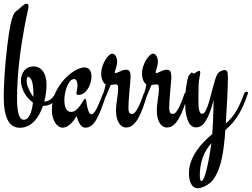

<svg xmlns="http://www.w3.org/2000/svg" viewBox="-20 -678 1350 1030"><path d="M288.1 -185.1Q291 -185.1 293.2 -183.1Q295.4 -181.2 295.4 -176.8Q295.4 -172.9 293.5 -168.5Q282.2 -138.7 260 -124.3Q237.8 -109.9 211.4 -109.9H210.4Q202.1 -85.9 190.7 -64.7Q179.2 -43.5 163.8 -27.3Q148.4 -11.2 129.2 -2Q109.9 7.3 86.9 7.3Q66.4 7.3 51.8 -1Q37.1 -9.3 27.6 -23.4Q18.1 -37.6 12.5 -55.7Q6.8 -73.7 4.2 -93.3Q1.5 -112.8 0.7 -132.3Q0 -151.9 0 -168.9Q0 -184.1 1.2 -213.1Q2.4 -242.2 4.6 -278.1Q6.8 -314 10.5 -354Q14.2 -394 19 -432.1Q23.9 -470.2 27.8 -496.6Q31.7 -522.9 35.4 -541.7Q39.1 -560.5 43 -573.5Q46.9 -586.4 51.8 -598.1Q54.7 -605.5 58.3 -609.9Q62 -614.3 66.9 -618.2Q71.8 -622.1 77.4 -626.2Q83 -630.4 89.8 -637.2Q102.1 -649.4 110.4 -653.8Q118.7 -658.2 123.5 -658.2Q132.8 -658.2 132.8 -643.6Q132.8 -639.6 132.3 -635.7Q131.8 -631.8 130.9 -628.4Q127.4 -614.3 121.8 -587.2Q116.2 -560.1 109.6 -523.9Q103 -487.8 96.2 -443.8Q89.4 -399.9 83.7 -351.3Q78.1 -302.7 74.7 -251.2Q71.3 -199.7 71.3 -148.4Q71.3 -117.7 74 -96.2Q76.7 -74.7 81.3 -61.3Q85.9 -47.9 92.5 -41.7Q99.1 -35.6 107.4 -35.6Q118.7 -35.6 127 -43.2Q135.3 -50.8 141.1 -63.5Q147 -76.2 150.9 -92.8Q154.8 -109.4 156.7 -127.9Q142.6 -137.7 130.6 -151.4Q118.7 -165 110.1 -180.7Q101.6 -196.3 96.9 -212.9Q92.3 -229.5 92.3 -245.1Q92.3 -260.3 96.7 -274.2Q101.1 -288.1 109.6 -298.8Q118.2 -309.6 130.9 -315.7Q143.6 -321.8 160.6 -321.8Q174.8 -321.8 187.3 -315.7Q199.7 -309.6 209.2 -297.4Q218.8 -285.2 224.1 -266.8Q229.5 -248.5 229.5 -224.1Q229.5 -202.6 226.6 -179.4Q223.6 -156.2 217.3 -132.8Q235.8 -133.8 251 -144.8Q266.1 -155.8 273.9 -172.9Q278.8 -185.1 288.1 -185.1ZM148.9 -172.9Q151.4 -168.9 153.8 -165.5Q156.2 -162.1 158.7 -158.7Q159.2 -163.1 159.2 -167.5Q159.2 -171.9 159.2 -176.3Q159.2 -201.2 156.7 -217.8Q154.3 -234.4 150.4 -244.9Q146.5 -255.4 141.1 -260.5Q135.7 -265.6 129.9 -267.1Q123 -258.3 123 -244.1Q123 -227.1 131.1 -207.8Q139.2 -188.5 148.9 -172.9Z M550.3 -169.9Q535.6 -126 522.9 -93Q510.3 -60.1 497.6 -37.8Q484.9 -15.6 470.5 -4.4Q456.1 6.8 438.5 6.8Q426.3 6.8 418.2 -1Q410.2 -8.8 404.8 -18.6Q399.4 -28.3 396.7 -37.4Q394 -46.4 393.1 -49.3Q392.6 -50.3 392.1 -52.2Q391.6 -54.2 390.6 -54.2Q389.6 -54.2 388.9 -52.7Q388.2 -51.3 387.2 -49.8Q385.7 -46.4 379.4 -37.1Q373 -27.8 363.5 -18.1Q354 -8.3 341.8 -0.7Q329.6 6.8 315.4 6.8Q304.2 6.8 293.7 -0.5Q283.2 -7.8 275.4 -20.3Q267.6 -32.7 262.9 -49.8Q258.3 -66.9 258.3 -86.4Q258.3 -128.9 271.7 -166.3Q285.2 -203.6 315.4 -241.2Q330.1 -259.3 346.4 -273.4Q362.8 -287.6 378.4 -297.1Q394 -306.6 408.4 -311.5Q422.9 -316.4 433.1 -316.4Q439.9 -316.4 446.8 -314Q453.6 -311.5 459 -305.7Q464.4 -299.8 467.5 -290.3Q470.7 -280.8 470.7 -267.1Q470.7 -252.4 466.1 -235.4Q461.4 -218.3 452.4 -203.4Q443.4 -188.5 430.2 -178.7Q417 -168.9 400.4 -168.9Q390.1 -168.9 390.1 -176.8Q390.1 -182.1 392.8 -194.3Q395.5 -206.5 395.5 -217.8Q395.5 -222.2 395 -228.3Q394.5 -234.4 392.6 -240.2Q390.6 -246.1 387.2 -250Q383.8 -253.9 377.9 -253.9Q364.7 -253.9 355 -241.7Q345.2 -229.5 338.6 -211.9Q332 -194.3 328.6 -175.3Q325.2 -156.2 325.2 -142.6Q325.2 -124 328.1 -111.6Q331.1 -99.1 335.9 -91.6Q340.8 -84 347.2 -80.8Q353.5 -77.6 360.4 -77.6Q376.5 -77.6 389.2 -88.6Q401.9 -99.6 411.1 -113Q420.4 -126.5 426.5 -137.5Q432.6 -148.4 436.5 -148.4Q440.9 -148.4 442.4 -138.2Q445.3 -116.2 448.7 -102.1Q452.1 -87.9 455.6 -79.8Q459 -71.8 462.6 -68.6Q466.3 -65.4 470.2 -65.4Q477.5 -65.4 484.9 -74Q492.2 -82.5 499.5 -97.2Q506.8 -111.8 514.6 -131.3Q522.5 -150.9 531.2 -172.9Q536.6 -185.1 543.9 -185.1Q551.3 -185.1 551.3 -176.3Q551.3 -172.9 550.3 -169.9Z M769.5 -169.9Q758.3 -131.8 746.6 -99.6Q734.9 -67.4 721.7 -43.9Q708.5 -20.5 692.6 -7.3Q676.8 5.9 656.7 5.9Q632.3 5.9 617.4 -18.8Q602.5 -43.5 602.5 -84Q602.5 -101.6 604.2 -117.2Q606 -132.8 608.2 -147.5Q610.4 -162.1 612.1 -175.8Q613.8 -189.5 613.8 -202.6Q613.8 -216.8 610.4 -221.2Q606.9 -225.6 601.6 -225.6Q600.6 -225.6 599.6 -225.3Q598.6 -225.1 595.9 -224.9Q593.3 -224.6 588.1 -223.9Q583 -223.1 574.2 -222.2Q568.8 -210.4 565.4 -202.4Q562 -194.3 559.6 -188.5Q557.1 -182.6 555.4 -178.5Q553.7 -174.3 552.2 -169.9Q548.3 -160.6 545.4 -158.4Q542.5 -156.2 538.6 -156.2Q535.6 -156.2 533.4 -158.7Q531.2 -161.1 531.2 -165.5Q531.2 -168.5 532.7 -172.6Q534.2 -176.8 536.4 -183.3Q538.6 -189.9 541.3 -200.2Q543.9 -210.4 546.9 -225.6Q537.1 -230 530 -246.3Q522.9 -262.7 522.9 -284.7Q522.9 -302.7 529.1 -321.3Q535.2 -339.8 544.2 -355.2Q553.2 -370.6 563.7 -380.4Q574.2 -390.1 582.5 -390.1Q593.3 -390.1 600.8 -377.2Q608.4 -364.3 608.4 -347.7Q608.4 -338.9 606.4 -329.8Q604.5 -320.8 602.3 -313.2Q600.1 -305.7 598.1 -299.6Q596.2 -293.5 596.2 -290Q596.2 -285.6 599.6 -285.6Q602.1 -285.6 608.4 -288.1L632.3 -298.8Q645.5 -304.2 654.8 -304.2Q670.4 -304.2 675.5 -294.4Q680.7 -284.7 680.7 -265.6Q680.7 -257.3 678.7 -236.6Q676.8 -215.8 674.6 -190.7Q672.4 -165.5 670.7 -140.6Q668.9 -115.7 668.9 -100.1Q668.9 -83 672.6 -75Q676.3 -66.9 688.5 -66.9Q697.3 -66.9 705.8 -77.1Q714.4 -87.4 722.2 -103Q730 -118.7 737.1 -137.2Q744.1 -155.8 750 -172.9Q754.4 -185.1 762.7 -185.1Q770.5 -185.1 770.5 -176.3Q770.5 -174.8 770.3 -173.3Q770 -171.9 769.5 -169.9Z M988.3 -169.9Q977.1 -131.8 965.3 -99.6Q953.6 -67.4 940.4 -43.9Q927.2 -20.5 911.4 -7.3Q895.5 5.9 875.5 5.9Q851.1 5.9 836.2 -18.8Q821.3 -43.5 821.3 -84Q821.3 -101.6 823 -117.2Q824.7 -132.8 826.9 -147.5Q829.1 -162.1 830.8 -175.8Q832.5 -189.5 832.5 -202.6Q832.5 -216.8 829.1 -221.2Q825.7 -225.6 820.3 -225.6Q819.3 -225.6 818.4 -225.3Q817.4 -225.1 814.7 -224.9Q812 -224.6 806.9 -223.9Q801.8 -223.1 793 -222.2Q787.6 -210.4 784.2 -202.4Q780.8 -194.3 778.3 -188.5Q775.9 -182.6 774.2 -178.5Q772.5 -174.3 771 -169.9Q767.1 -160.6 764.2 -158.4Q761.2 -156.2 757.3 -156.2Q754.4 -156.2 752.2 -158.7Q750 -161.1 750 -165.5Q750 -168.5 751.5 -172.6Q752.9 -176.8 755.1 -183.3Q757.3 -189.9 760 -200.2Q762.7 -210.4 765.6 -225.6Q755.9 -230 748.8 -246.3Q741.7 -262.7 741.7 -284.7Q741.7 -302.7 747.8 -321.3Q753.9 -339.8 762.9 -355.2Q772 -370.6 782.5 -380.4Q793 -390.1 801.3 -390.1Q812 -390.1 819.6 -377.2Q827.1 -364.3 827.1 -347.7Q827.1 -338.9 825.2 -329.8Q823.2 -320.8 821 -313.2Q818.8 -305.7 816.9 -299.6Q814.9 -293.5 814.9 -290Q814.9 -285.6 818.4 -285.6Q820.8 -285.6 827.1 -288.1L851.1 -298.8Q864.3 -304.2 873.5 -304.2Q889.2 -304.2 894.3 -294.4Q899.4 -284.7 899.4 -265.6Q899.4 -257.3 897.5 -236.6Q895.5 -215.8 893.3 -190.7Q891.1 -165.5 889.4 -140.6Q887.7 -115.7 887.7 -100.1Q887.7 -83 891.4 -75Q895 -66.9 907.2 -66.9Q916 -66.9 924.6 -77.1Q933.1 -87.4 940.9 -103Q948.7 -118.7 955.8 -137.2Q962.9 -155.8 968.8 -172.9Q973.1 -185.1 981.4 -185.1Q989.3 -185.1 989.3 -176.3Q989.3 -174.8 989 -173.3Q988.8 -171.9 988.3 -169.9Z M1308.6 -172.9Q1298.8 -144 1287.8 -117.9Q1276.9 -91.8 1262.9 -68.1Q1249 -44.4 1231 -22.7Q1212.9 -1 1189 19.5Q1187.5 43 1185.1 66.9Q1182.6 90.8 1179.7 113.8Q1171.9 173.3 1159.7 210.7Q1147.5 248 1133.8 270.5Q1120.1 293 1106.2 303.7Q1092.3 314.5 1081.5 319.8Q1057.1 332 1040.5 332Q1018.1 332 1005.9 309.6Q993.7 287.1 993.7 251.5Q993.7 217.8 1004.9 188Q1016.1 158.2 1033.9 131.8Q1051.8 105.5 1074 82.8Q1096.2 60.1 1118.7 41Q1120.1 22.5 1120.8 6.3Q1121.6 -9.8 1122.6 -21Q1124 -49.8 1124.5 -81.8Q1125 -113.8 1126 -141.1Q1114.7 -98.1 1103.5 -69.8Q1092.3 -41.5 1080.8 -24.9Q1069.3 -8.3 1057.1 -1.5Q1044.9 5.4 1031.2 5.4Q1021.5 5.4 1011.2 -0.2Q1001 -5.9 992.4 -21.2Q983.9 -36.6 978.5 -64.2Q973.1 -91.8 973.1 -135.3Q973.1 -152.8 974.4 -171.1Q975.6 -189.5 978 -206.8Q980.5 -224.1 983.4 -239.5Q986.3 -254.9 990.2 -266.6Q992.2 -272.5 995.1 -275.6Q998 -278.8 1000 -281.2Q1002.4 -284.2 1004.2 -286.4Q1005.9 -288.6 1008.3 -288.6Q1012.2 -288.6 1013.7 -285.9Q1015.1 -283.2 1019 -283.2Q1020.5 -283.2 1024.4 -285.4Q1028.3 -287.6 1032.7 -290.5Q1037.1 -293.5 1041.5 -295.7Q1045.9 -297.9 1048.8 -297.9Q1054.2 -297.9 1054.2 -289.1Q1054.2 -285.6 1053.5 -281.2Q1052.7 -276.9 1051.8 -271Q1046.9 -248.5 1045.7 -223.9Q1044.4 -199.2 1044.4 -167Q1044.4 -145 1044.7 -126.7Q1044.9 -108.4 1046.9 -95.2Q1048.8 -82 1053 -74.7Q1057.1 -67.4 1064.5 -67.4Q1073.2 -67.4 1080.8 -80.1Q1088.4 -92.8 1095.2 -112.5Q1102.1 -132.3 1108.4 -156.7Q1114.7 -181.2 1121.1 -204.8Q1127.4 -228.5 1133.5 -248.8Q1139.6 -269 1146.5 -280.8Q1151.9 -289.6 1163.3 -295.9Q1174.8 -302.2 1183.6 -302.2Q1188.5 -302.2 1191.9 -301Q1195.3 -299.8 1197.8 -296.1Q1200.2 -292.5 1201.4 -285.4Q1202.6 -278.3 1202.6 -266.6Q1202.6 -246.6 1201.9 -222.9Q1201.2 -199.2 1200.2 -177Q1199.2 -154.8 1198.2 -137.2Q1197.3 -119.6 1196.8 -111.8Q1195.8 -100.6 1194.6 -75Q1193.4 -49.3 1191.4 -16.1Q1209.5 -31.2 1223.4 -48.1Q1237.3 -64.9 1248.5 -84.2Q1259.8 -103.5 1269.5 -125.5Q1279.3 -147.5 1288.6 -172.9Q1293.9 -186 1303.2 -186Q1310.1 -186 1310.1 -179.2Q1310.1 -177.7 1309.6 -175.8Q1309.1 -173.8 1308.6 -172.9ZM1108.4 127Q1109.9 118.2 1111.3 108.9Q1112.8 99.6 1113.8 89.8Q1100.1 106 1088.6 124Q1077.1 142.1 1069.1 163.3Q1061 184.6 1056.4 209.2Q1051.8 233.9 1051.8 263.2Q1051.8 279.8 1054.4 286.6Q1057.1 293.5 1060.1 293.5Q1064.9 293.5 1070.3 284.2Q1075.7 274.9 1080.3 260.3Q1085 245.6 1089.4 227.3Q1093.8 209 1097.4 190.4Q1101.1 171.9 1104 155Q1106.9 138.2 1108.4 127Z"/></svg>

Font: Engagement
Style: Regular
Weight: 400
Designer: Astigmatic (AOETI)
Foundry: Astigmatic (AOETI)
Version: Version 1.000